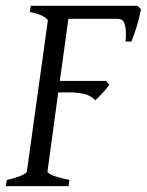

<svg xmlns="http://www.w3.org/2000/svg" viewBox="-20 -635 501 655"><path d="M460.9 -603Q458.5 -590.3 454.8 -575.2Q451.2 -560.1 446.5 -544.9Q441.9 -529.8 437 -516.1Q432.1 -502.4 428.2 -493.2H408.2Q410.2 -515.6 409.2 -530.5Q408.2 -545.4 404.8 -554.4Q401.4 -563.5 395.5 -567.1Q389.6 -570.8 380.9 -570.8H213.4L184.1 -358.9H341.8L353 -345.2Q347.7 -338.4 341.6 -331.1Q335.4 -323.7 329.1 -316.7Q322.8 -309.6 316.4 -303.5Q310.1 -297.4 305.2 -293Q288.6 -309.6 266.8 -314.7Q245.1 -319.8 212.9 -319.8H178.7L142.1 -50.8Q141.1 -44.9 157.7 -37.6Q174.3 -30.3 216.8 -21L213.9 0H0L2.9 -21Q33.7 -27.8 52.2 -35.9Q70.8 -43.9 71.8 -50.8L143.1 -564Q144 -569.8 128.9 -578.6Q113.8 -587.4 82 -594.2L85 -615.2H449.2Z"/></svg>

Font: Gentium Plus APac
Style: Italic
Weight: 400
Italic angle: -8°
Designer: J. Victor Gaultney, Annie Olsen, Iska Routamaa, Becca Hirsbrunner
Foundry: SIL International
Version: Version 5.000